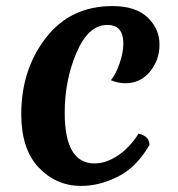

<svg xmlns="http://www.w3.org/2000/svg" viewBox="-20 -597 585 632"><path d="M193 -226Q193 -59 291 -59Q329 -59 368 -85Q407 -111 436 -157Q472 -149 472 -120Q430 -47 369 -16Q308 15 247 15Q165 15 107.5 -45.5Q50 -106 50 -221Q50 -368 131 -472.5Q212 -577 350 -577Q427 -577 466 -539.5Q505 -502 505 -450.5Q505 -399 473.5 -361Q442 -323 393 -323Q369 -323 345 -333Q360 -350 373 -386.5Q386 -423 386 -454Q386 -515 333 -515Q271 -515 232 -424Q193 -333 193 -226Z"/></svg>

Font: Merienda One
Style: Regular
Weight: 400
Designer: Eduardo Rodriguez Tunni
Foundry: Eduardo Rodriguez Tunni
Version: Version 1.001